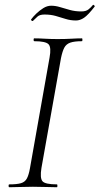

<svg xmlns="http://www.w3.org/2000/svg" viewBox="-20 -786 418 806"><path d="M19 0Q16 0 16 -6Q16 -12 19 -12Q51 -12 68 -17Q85 -22 93 -37Q101 -52 106 -81L188 -544Q196 -587 184 -600Q172 -613 124 -613Q121 -613 121 -619Q121 -625 124 -625Q144 -625 169 -623.5Q194 -622 222 -622Q254 -622 279.5 -623.5Q305 -625 324 -625Q326 -625 326 -619Q326 -613 324 -613Q292 -613 275 -607Q258 -601 250 -586Q242 -571 236 -542L154 -81Q147 -38 158.5 -25Q170 -12 219 -12Q221 -12 221 -6Q221 0 219 0Q199 0 174 -1Q149 -2 118 -2Q90 -2 64.5 -1Q39 0 19 0ZM118 -698Q116 -697 112.5 -699.5Q109 -702 111 -705Q119 -716 132.5 -729Q146 -742 162 -752Q178 -762 195 -762Q213 -762 232.5 -756Q252 -750 274 -744Q296 -738 321 -738Q341 -738 351.5 -746.5Q362 -755 370 -765Q372 -767 375.5 -763.5Q379 -760 377 -758Q350 -723 333 -711.5Q316 -700 299 -700Q276 -700 255.5 -706.5Q235 -713 214 -719Q193 -725 167 -725Q147 -725 137.5 -716.5Q128 -708 118 -698Z"/></svg>

Font: Cormorant Light
Style: Italic
Weight: 300
Italic angle: -10°
Designer: Christian Thalmann (Catharsis Fonts)
Foundry: Catharsis Fonts
Version: Version 4.000